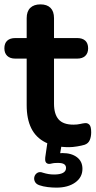

<svg xmlns="http://www.w3.org/2000/svg" viewBox="-27 -663 437 878"><path d="M289 10Q224 10 180.5 -12Q137 -34 116 -76.5Q95 -119 95 -182V-395H43Q19 -395 6 -407.5Q-7 -420 -7 -442Q-7 -465 6 -477Q19 -489 43 -489H95V-580Q95 -611 111.5 -627Q128 -643 158 -643Q188 -643 204 -627Q220 -611 220 -580V-489H326Q350 -489 363 -477Q376 -465 376 -442Q376 -420 363 -407.5Q350 -395 326 -395H220V-189Q220 -141 241 -117Q262 -93 309 -93Q326 -93 339 -96Q352 -99 362 -100Q374 -101 382 -92.5Q390 -84 390 -58Q390 -38 383.5 -22.5Q377 -7 360 -1Q347 3 326 6.5Q305 10 289 10ZM231 195Q212 195 191 192.5Q170 190 153 184Q138 179 132.5 167.5Q127 156 130.5 144.5Q134 133 144.5 127Q155 121 170 127Q183 131 195 133Q207 135 221 135Q247 135 261 127.5Q275 120 275 105Q275 94 266.5 88Q258 82 238 82Q231 82 223.5 82.5Q216 83 208 85Q201 87 195.5 86.5Q190 86 185 82Q181 78 180 72Q179 66 180 56L191 -20H258L245 56L213 45Q225 41 237 39Q249 37 259 37Q300 37 325 56Q350 75 350 109Q350 148 317 171.5Q284 195 231 195Z"/></svg>

Font: Nunito ExtraLight
Style: Bold
Weight: 700
Version: Version 3.602